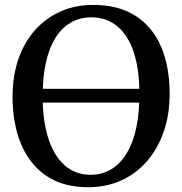

<svg xmlns="http://www.w3.org/2000/svg" viewBox="-20 -772 762 803"><path d="M354.5 11Q246.5 12.5 175 -35.8Q103.5 -84 68 -169.8Q32.5 -255.5 32.5 -367Q32.5 -455.5 57.5 -526.5Q82.5 -597.5 128 -647.8Q173.5 -698 235 -724.8Q296.5 -751.5 369.5 -751.5Q476 -751.5 547.2 -705.5Q618.5 -659.5 654 -576Q689.5 -492.5 689.5 -380Q689.5 -292.5 664.5 -220.8Q639.5 -149 594.5 -97.5Q549.5 -46 488.5 -18Q427.5 10 354.5 11ZM359 -41Q420.5 -41 466.5 -79.2Q512.5 -117.5 537.8 -192.8Q563 -268 563 -380Q563 -480.5 539.8 -552Q516.5 -623.5 471.2 -661.5Q426 -699.5 361.5 -699.5Q300.5 -699.5 254.8 -663Q209 -626.5 183.8 -552.8Q158.5 -479 158.5 -367.5Q158.5 -267 182 -193.8Q205.5 -120.5 250.2 -80.8Q295 -41 359 -41ZM652.5 -400.5V-343H71.5V-400.5Z"/></svg>

Font: Merriweather 24pt Medium
Style: Regular
Weight: 500
Designer: Eben Sorkin
Foundry: Eben Sorkin
Version: Version 2.100